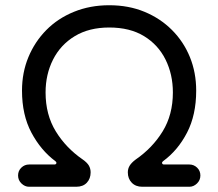

<svg xmlns="http://www.w3.org/2000/svg" viewBox="-20 -741 834 733"><path d="M91 -28Q75 -28 62 -40.5Q49 -53 49 -71Q49 -89 61.5 -101Q74 -113 91 -113H188Q193 -113 195 -117Q197 -121 191 -126Q136 -167 100 -234.5Q64 -302 64 -395Q64 -464 88.5 -523Q113 -582 157 -626.5Q201 -671 262.5 -696Q324 -721 397 -721Q471 -721 531.5 -696Q592 -671 636.5 -626.5Q681 -582 705 -523Q729 -464 729 -395Q729 -302 694 -234.5Q659 -167 603 -126Q597 -121 599 -117Q601 -113 605 -113H703Q720 -113 732.5 -101Q745 -89 745 -71Q745 -53 732 -40.5Q719 -28 703 -28H523Q498 -28 483 -43.5Q468 -59 468 -83Q468 -97 475 -108.5Q482 -120 498 -132Q562 -176 601 -239.5Q640 -303 640 -388Q640 -457 612 -513.5Q584 -570 530 -603Q476 -636 397 -636Q320 -636 265.5 -603Q211 -570 182.5 -513.5Q154 -457 154 -388Q154 -303 193 -239.5Q232 -176 296 -132Q313 -120 319.5 -108.5Q326 -97 326 -83Q326 -59 311.5 -43.5Q297 -28 271 -28Z"/></svg>

Font: Huninn
Style: Regular
Weight: 400
Designer: justfont
Foundry: justfont
Version: Version 1.003